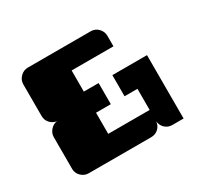

<svg xmlns="http://www.w3.org/2000/svg" viewBox="-112 -644 823 787"><g transform="rotate(-30 299.5 -250.0)"><path d="M549 -300V0H496Q476 0 462 -13Q448 -26 446 -46Q444 -26 430 -13Q416 0 396 0H100Q80 0 65 -14.5Q50 -29 50 -50V-200Q50 -218 63 -233Q76 -248 94 -250Q76 -252 63 -266Q50 -280 50 -300V-450Q50 -470 65 -485Q80 -500 100 -500H398Q419 -500 433.5 -485Q448 -470 448 -450V-400H250V-300H320V-200H250V-100H446V-200H385V-300Z"/></g></svg>

Font: Tokeely Brookings
Style: Regular
Weight: 400
Designer: Peter Wiegel
Foundry: Peter Wiegel
Version: Version 2.001